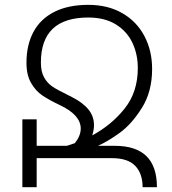

<svg xmlns="http://www.w3.org/2000/svg" viewBox="-20 -780 718 800"><path d="M633.8 -1V0H574.2Q574.2 -56.6 543.5 -88.9Q512.7 -121.1 445.8 -121.1H132.8V0H73.2V-282.7H132.8V-172.4H258.3Q262.7 -173.8 270.8 -176.3Q278.8 -178.7 292 -183.6Q316.4 -214.4 316.4 -244.1Q316.4 -301.3 229 -342.3Q184.6 -363.3 156.7 -382.1Q128.9 -400.9 109.6 -434.1Q90.3 -467.3 90.3 -518.6Q90.3 -592.8 119.4 -647Q148.4 -701.2 206.3 -730.5Q264.2 -759.8 347.7 -759.8Q429.7 -759.8 490 -724.9Q550.3 -689.9 582 -629.2Q613.8 -568.4 613.8 -492.7Q613.8 -397.9 571 -330.1Q528.3 -262.2 478.5 -226.3Q428.7 -190.4 388.2 -172.4H458.5Q633.8 -172.4 633.8 -1ZM371.6 -258.8Q371.6 -238.8 364.3 -215.8Q444.8 -259.3 499.5 -327.9Q554.2 -396.5 554.2 -496.6Q554.2 -554.2 531.5 -602.1Q508.8 -649.9 462.4 -678.5Q416 -707 347.7 -707Q150.4 -707 150.4 -519.5Q150.4 -481.4 163.6 -457.8Q176.8 -434.1 197.5 -419.9Q218.3 -405.8 257.8 -386.7Q261.2 -384.8 279.8 -375.5Q325.2 -352.5 348.4 -324Q371.6 -295.4 371.6 -258.8Z"/></svg>

Font: Mardoto Light
Style: Regular
Weight: 400
Designer: Christian Robertson, Vahan Hovhannisyan
Foundry: Google
Version: Version 1.000